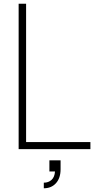

<svg xmlns="http://www.w3.org/2000/svg" viewBox="-20 -800 520 1030"><path d="M465 0H80V-780H120V-38H465ZM305 60V108Q305 155 280.5 182.5Q256 210 215 210V180Q240 180 256.5 165Q273 150 275 120H245V60Z"/></svg>

Font: Cooper Hewitt
Style: Light
Weight: 703
Designer: Village Type and Design LLC
Foundry: Cooper Hewitt Smithsonian Design Museum
Version: 1.000